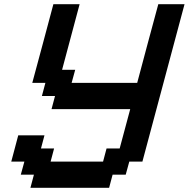

<svg xmlns="http://www.w3.org/2000/svg" viewBox="-20 -895 899 915"><path d="M125 0H500L516.6 -62.5H579.1L596.2 -125H658.7L859.4 -875H734.4Q717.3 -812.5 683.8 -687.5Q650.4 -562.5 633.8 -500H321.3L338.4 -562.5H275.9L359.4 -875H234.4Q217.8 -812.5 184.3 -687.5Q150.9 -562.5 133.8 -500H196.3L179.7 -437.5H242.2L225.6 -375H600.6L550.3 -187.5H487.8L471.2 -125H221.2L237.8 -187.5H175.3L191.9 -250H66.9Q61.5 -229 50.3 -187.3Q39.1 -145.5 33.7 -125H96.2L79.1 -62.5H141.6Z"/></svg>

Font: Faithful 32x
Style: Oblique
Weight: 400
Foundry: Faithful Resource Pack
Version: Version 1.0; January 27, 2023